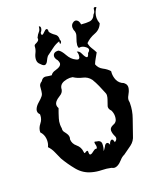

<svg xmlns="http://www.w3.org/2000/svg" viewBox="-184 -1126 1042 1262"><g transform="rotate(-20 337.5 -494.5)"><path d="M375 21Q342.8 13.7 309.6 13.2Q275.9 12.7 243.7 3.9Q186.5 -10.7 148.9 -56.6Q111.3 -102.5 83.5 -150.4Q71.3 -176.8 60.1 -202.6Q48.8 -229 28.8 -249.5Q39.1 -269.5 39.1 -293.9Q39.1 -299.3 38.6 -305.2Q35.6 -336.4 14.6 -357.9Q14.6 -357.9 14.6 -359.4Q14.6 -386.7 34.7 -412.1Q53.7 -435.5 53.7 -464.8Q53.7 -464.8 53.7 -470.2Q43 -481 42 -491.2Q41.5 -494.1 41.5 -496.6Q41.5 -504.4 44.9 -511.7Q52.7 -530.3 72.8 -547.4Q92.8 -564 104.5 -579.1Q109.9 -586.4 111.8 -594.7Q113.8 -602.5 114.7 -611.3Q115.7 -627.4 117.7 -643.1Q120.1 -659.2 138.7 -670.4Q150.9 -690.9 168.5 -690.9Q171.4 -690.9 174.8 -690.4Q196.8 -686 213.9 -685.1Q224.1 -702.1 247.6 -707.5Q270.5 -713.4 283.2 -724.1Q290 -730 291.5 -739.7Q291.5 -740.7 291.5 -741.7Q291.5 -750.5 284.7 -764.2Q270.5 -780.8 270.5 -794.9Q270.5 -800.8 272.9 -806.6Q278.3 -818.4 291 -821.3Q291.5 -821.3 292 -821.8Q296.9 -822.8 302.7 -822.8Q306.6 -822.8 311 -822.3Q329.1 -812.5 348.1 -777.8Q367.7 -742.7 396 -729.5Q405.8 -723.6 412.6 -723.6Q422.9 -723.6 425.3 -737.3Q426.8 -745.1 426.8 -751.5Q426.8 -764.2 421.4 -774.4Q438.5 -773.9 449.7 -748Q461.4 -722.2 471.2 -717.8Q472.2 -717.3 473.6 -717.3Q476.6 -717.3 479.5 -720.7Q483.9 -725.6 488.3 -741.2Q502 -751 502 -761.2Q502 -770.5 490.2 -779.8Q472.2 -794.4 454.1 -794.4Q450.2 -793.9 442.4 -793Q438.5 -802.2 438.5 -812Q438.5 -813 438.5 -814Q439.5 -824.7 442.4 -835.4Q448.2 -855 455.1 -875Q457.5 -882.8 457.5 -890.6Q457.5 -903.3 450.7 -916.5Q448.7 -924.8 448.7 -932.1Q448.7 -950.7 461.9 -961.4Q472.2 -969.7 481 -969.7Q488.8 -969.7 495.6 -963.9Q501 -960 504.4 -952.1Q508.3 -944.8 509.3 -933.1Q525.4 -931.2 542.5 -931.2Q554.2 -931.2 566.4 -932.1Q595.7 -934.6 609.4 -968.3Q620.6 -976.6 622.1 -996.6Q623 -1009.3 631.3 -1009.3Q636.2 -1009.3 643.1 -1005.4Q625 -981 620.6 -954.1Q619.1 -946.3 619.1 -938Q619.1 -918.5 627 -898.4Q611.3 -859.4 572.8 -845.2Q533.7 -830.6 506.8 -803.2Q509.3 -782.2 521.5 -763.2Q533.7 -744.6 543 -725.6Q533.7 -708 523.4 -690.9Q513.2 -673.8 505.9 -655.3Q516.6 -625.5 544.4 -611.3Q572.3 -597.2 589.8 -577.1Q588.9 -569.3 588.9 -561.5Q588.9 -537.6 598.1 -515.6Q610.4 -486.3 642.1 -474.6Q654.8 -464.4 658.2 -453.6Q660.2 -447.3 660.2 -440.4Q659.7 -436 659.2 -431.2Q654.8 -410.2 641.6 -388.2Q632.3 -372.6 632.3 -356.9Q632.3 -350.1 634.3 -342.8Q634.3 -342.8 634.3 -337.4Q634.3 -284.7 616.2 -234.9Q597.2 -182.6 580.1 -130.9Q570.3 -94.2 541 -72.8Q511.7 -50.8 482.9 -31.2Q465.3 -23.9 449.7 -5.9Q434.1 12.2 416.5 21.5Q407.2 26.4 397 27.3Q397 27.3 395.5 27.3Q385.7 27.3 375 21ZM381.3 -123.5Q388.7 -141.1 400.4 -142.6Q401.4 -142.6 402.3 -142.6Q412.6 -142.6 418 -124.5Q423.8 -147 436 -151.9Q438 -152.8 439.5 -152.8Q448.7 -152.8 453.1 -129.9Q470.7 -140.1 470.7 -154.3Q470.7 -160.2 467.3 -167Q456.5 -188.5 455.6 -208.5Q455.6 -217.3 460 -224.6Q464.8 -232.4 478 -238.8Q508.8 -248.5 511.7 -278.3Q512.7 -284.7 512.7 -291Q512.7 -313.5 502.9 -333Q488.8 -346.7 488.8 -361.3Q488.8 -366.7 490.7 -371.6Q497.1 -391.6 504.4 -411.6Q508.3 -422.9 509.3 -434.1Q509.8 -436.5 509.8 -439.5Q509.8 -448.2 505.9 -456.1Q494.6 -484.4 482.4 -512.2Q470.2 -540 454.6 -565.4Q433.6 -593.3 399.9 -600.6Q366.2 -607.9 338.4 -626.5Q329.1 -628.4 318.8 -628.4Q299.3 -628.4 277.3 -620.6Q243.7 -607.9 243.2 -574.7Q238.8 -552.2 217.3 -540Q195.8 -527.3 183.1 -511.7Q176.3 -502.9 175.3 -492.2Q175.3 -492.2 175.3 -488.8Q175.3 -479 182.1 -466.8Q170.4 -435.5 160.6 -402.8Q154.3 -382.8 154.3 -361.3Q154.3 -348.6 156.7 -335Q156.2 -331.5 156.2 -328.1Q156.2 -315.4 164.1 -306.2Q173.8 -294.4 180.7 -281.7Q184.1 -274.4 185.1 -266.6Q185.5 -264.2 185.5 -262.2Q185.5 -255.9 182.6 -248.5Q183.6 -216.8 209.5 -195.8Q235.4 -174.3 238.3 -141.6Q238.8 -130.4 243.2 -130.4Q245.1 -130.4 247.6 -132.3Q256.3 -138.7 261.7 -138.7Q262.2 -138.7 262.7 -138.7Q265.6 -138.7 266.6 -135.3Q267.6 -133.3 267.6 -129.4Q267.6 -127 267.1 -123.5Q267.6 -114.3 270 -111.3Q272.5 -108.9 275.9 -108.9Q276.4 -108.9 276.9 -108.9Q286.1 -109.9 300.8 -122.6Q311.5 -131.8 320.3 -131.8Q323.2 -131.8 326.2 -130.9Q330.6 -135.3 330.6 -144.5Q330.6 -151.9 327.6 -162.1Q326.2 -167.5 326.2 -171.4Q326.2 -178.7 331.5 -178.2Q335 -178.2 340.3 -175.8Q372.6 -173.3 372.6 -147.5Q372.6 -121.6 363.8 -100.1Q369.1 -105 373 -111.3Q377.4 -117.2 381.3 -123.5ZM168.9 -779.8Q158.2 -788.6 154.3 -798.3Q151.4 -806.2 151.4 -814.5Q151.4 -814.5 151.4 -818.8Q152.3 -837.9 162.6 -857.9Q172.9 -878.4 173.8 -897.5Q173.8 -898.4 173.8 -899.4Q173.8 -910.6 183.6 -915Q194.3 -919.4 202.6 -925.8Q207 -929.2 209.5 -934.1Q210.9 -937 210.9 -940.9Q210.9 -943.8 210 -947.8Q220.7 -970.7 231 -980.5Q241.7 -989.7 243.7 -1015.6Q254.4 -1015.1 254.4 -1002.4Q254.4 -1002.4 254.4 -1000Q252.9 -985.4 241.2 -972.2Q240.7 -968.3 240.7 -965.8Q240.7 -961.4 241.7 -959Q243.2 -956.1 245.6 -956.1Q245.6 -956.1 246.1 -956.1Q252.9 -956.5 265.1 -969.7Q276.4 -982.4 284.7 -982.4Q284.7 -982.4 285.2 -982.4Q289.1 -982.4 291.5 -977.1Q293 -973.1 293 -964.4Q293 -961.9 293 -959.5Q306.2 -940.9 325.7 -928.2Q343.8 -917 343.8 -892.6Q343.8 -889.6 343.3 -886.2Q347.2 -880.4 347.2 -875Q347.2 -869.1 342.3 -863.3Q339.4 -859.9 337.4 -859.9Q335 -859.9 335 -867.2Q335 -871.6 335.9 -877.9Q308.6 -869.6 283.2 -850.1Q257.8 -830.6 233.9 -813.5Q225.1 -802.7 217.8 -786.6Q210.4 -770 199.7 -765.1Q198.2 -764.6 196.8 -764.2Q195.8 -764.2 195.3 -763.7Q194.8 -763.7 194.3 -763.7Q190.9 -763.7 186.5 -765.6Q178.7 -768.6 168.9 -779.8Z"/></g></svg>

Font: Brazier Flame
Style: Regular
Weight: 400
Designer: Walter E Stewart
Version: 0.1